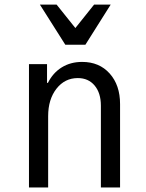

<svg xmlns="http://www.w3.org/2000/svg" viewBox="-20 -821 640 841"><path d="M106.9 0V-540H186V-458H189.9Q211.9 -502 250.5 -525.9Q289.1 -549.8 339.8 -549.8Q415 -549.8 460.4 -499Q505.9 -448.2 505.9 -365.2V0H421.9V-357.9Q421.9 -413.6 394.5 -446.3Q367.2 -479 320.8 -479Q263.7 -479 227.3 -432.4Q190.9 -385.7 190.9 -312V0ZM266.1 -625 154.8 -800.8H228L310.1 -698.2L392.1 -800.8H464.8L354 -625Z"/></svg>

Font: CommitMono
Style: Regular
Weight: 400
Monospace: yes
Designer: Eigil Nikolajsen
Foundry: Eigil Nikolajsen
Version: Version 1.143